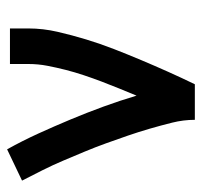

<svg xmlns="http://www.w3.org/2000/svg" viewBox="-34 -534 568 540"><g transform="rotate(-90 250.0 -264.0)"><path d="M183 0Q183 -32 175 -64Q167 -96 158 -127Q149 -158 138.5 -188.5Q128 -219 117 -249.5Q106 -280 93.5 -310Q81 -340 68.5 -369.5Q56 -399 41.5 -428Q27 -457 12 -486L100 -528Q124 -485 144.5 -440Q165 -395 184 -349.5Q203 -304 220 -257.5Q237 -211 251 -164Q261 -188 271 -212.5Q281 -237 290.5 -262Q300 -287 308.5 -312.5Q317 -338 323.5 -363.5Q330 -389 335 -415Q340 -441 340 -468V-520H440V-468Q440 -427 430.5 -386Q421 -345 409 -305.5Q397 -266 382 -227.5Q367 -189 351 -151Q335 -113 318 -75Q301 -37 283 0Z"/></g></svg>

Font: Iosevka Semibold
Style: Regular
Weight: 600
Monospace: yes
Designer: Belleve Invis
Foundry: Belleve Invis
Version: Version 33.2.3; ttfautohint (v1.8.4)